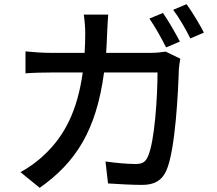

<svg xmlns="http://www.w3.org/2000/svg" viewBox="-20 -853 1040 919"><path d="M841 -654C821 -693 785 -755 760 -791L695 -764C722 -726 755 -666 775 -626ZM488 -600C490 -631 492 -664 493 -698C494 -722 496 -759 498 -783H381C385 -759 388 -718 388 -696C388 -662 387 -630 385 -600H224C185 -600 140 -603 102 -607V-502C140 -505 187 -506 224 -506H376C351 -325 290 -204 193 -113C158 -79 114 -48 78 -29L170 46C342 -75 441 -228 478 -506H734C734 -398 721 -172 687 -102C676 -77 660 -68 630 -68C589 -68 536 -73 485 -80L497 25C548 28 606 32 660 32C721 32 755 10 776 -36C820 -134 833 -420 836 -521C837 -534 840 -555 843 -572L773 -606C753 -603 730 -600 704 -600ZM809 -806C837 -769 870 -712 891 -669L956 -697C937 -734 900 -796 873 -833Z"/></svg>

Font: Noto Sans Japanese Medium
Style: Regular
Weight: 500
Designer: Ryoko NISHIZUKA (kana & ideographs); Paul D. Hunt (Latin, Greek & Cyrillic); Wenlong ZHANG (bopomofo); Sandoll Communica
Foundry: Adobe Systems Incorporated
Version: Version 1.000;PS 1;hotconv 1.0.78;makeotf.lib2.5.61930